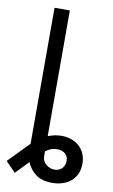

<svg xmlns="http://www.w3.org/2000/svg" viewBox="-135 -778 607 1035"><g transform="rotate(10 168.5 -261.0)"><path d="M76.7 17V-727.3H160.5V-39.1Q197.8 -54 234.4 -54Q263.8 -54 288.7 -45.1Q313.6 -36.2 331.9 -19.5Q350.1 -2.8 360.4 21.1Q370.7 45.1 370.7 75.3Q370.7 106.9 359.6 131Q348.4 155.2 329 171.5Q309.7 187.9 283.4 196.2Q257.1 204.5 227.3 204.5Q169.7 204.5 136 178.3Q102.6 152.3 88.1 115.1L19.9 186.1L-34.1 130.7ZM160.5 72.4Q160.5 85.6 166.4 96.6Q172.2 107.6 181.6 115.4Q191.1 123.2 203.1 127.7Q215.2 132.1 227.3 132.1Q240.1 132.1 250.5 127.8Q261 123.6 268.5 115.9Q275.9 108.3 280 98Q284.1 87.7 284.1 75.3Q284.1 49.7 267.4 35.5Q250.7 21.3 223 21.3Q203.8 21.3 188.7 27.5Q173.7 33.7 160.5 43.7Z"/></g></svg>

Font: Inter P
Style: Regular
Weight: 400
Designer: Rasmus Andersson
Foundry: rsms
Version: Version 3.018;git-588b23468